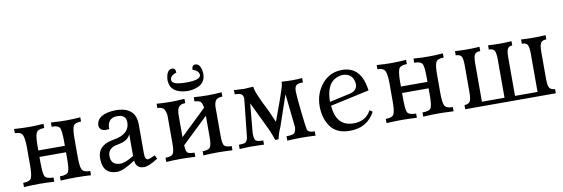

<svg xmlns="http://www.w3.org/2000/svg" viewBox="-54 -1131 4521 1541"><g transform="rotate(-10 2206.5 -360.0)"><path d="M589.4 0Q512.7 -3.9 466.8 -3.9Q414.1 -3.9 341.8 0V-34.2Q401.4 -34.2 412.6 -59.3Q423.8 -84.5 423.8 -161.6V-216.3H207.5V-170.9Q207.5 -88.4 218.3 -61.3Q229 -34.2 290 -34.2V0Q217.8 -3.9 165 -3.9Q118.7 -3.9 43 0V-34.2Q98.6 -34.2 110.1 -61.8Q121.6 -89.4 121.6 -162.1V-307.6Q121.6 -373.5 110.1 -406Q98.6 -438.5 45.9 -438.5V-472.7Q113.8 -467.8 165 -467.8Q222.2 -467.8 285.6 -472.7V-438.5Q228.5 -438.5 218 -406.7Q207.5 -375 207.5 -306.6V-269H423.8V-297.9Q423.8 -383.3 413.6 -410.9Q403.3 -438.5 345.7 -438.5V-472.7Q408.2 -467.8 466.8 -467.8Q517.6 -467.8 585.4 -472.7V-438.5Q533.7 -438.5 521.7 -412.4Q509.8 -386.2 509.8 -315.9V-162.1Q509.8 -89.4 521.7 -61.8Q533.7 -34.2 589.4 -34.2Z M839.4 -50.3Q878.4 -50.3 948.7 -93.8V-271.5Q928.2 -219.2 845 -205.8Q761.7 -192.4 761.7 -125.5Q762.2 -50.3 839.4 -50.3ZM1021 9.8Q955.1 9.8 950.7 -56.2Q853 9.8 801.3 9.8Q684.6 9.8 684.6 -120.6Q684.6 -228.5 817.1 -249.5Q949.7 -270.5 950.2 -367.7Q950.2 -430.2 878.4 -430.2Q803.2 -430.2 797.4 -352.5Q797.4 -343.3 798.3 -339.4Q785.6 -337.4 775.9 -337.4Q717.8 -337.4 716.3 -384.8Q723.1 -474.6 871.6 -479.5Q1037.6 -479.5 1037.6 -335.4V-98.6Q1037.6 -46.9 1061 -46.9Q1076.7 -47.4 1120.6 -68.4L1135.3 -38.6Q1060.1 9.8 1021 9.8Z M1742.2 0Q1671.4 -3.9 1624.5 -3.9Q1569.8 -3.9 1505.4 0V-34.2Q1558.1 -34.2 1569.1 -57.4Q1580.1 -80.6 1580.1 -134.8V-310.1L1367.2 -106.4Q1369.1 -68.8 1377.7 -51.5Q1386.2 -34.2 1439.5 -34.2V0Q1368.7 -3.9 1321.8 -3.9Q1267.1 -3.9 1202.6 0V-34.2Q1255.4 -34.2 1266.4 -57.4Q1277.3 -80.6 1277.3 -134.8V-355.5Q1277.3 -389.2 1263.9 -413.8Q1250.5 -438.5 1207.5 -438.5V-473.6Q1262.2 -468.8 1321.8 -468.8Q1374 -468.8 1434.6 -473.6V-438.5Q1392.6 -438.5 1379.2 -415.3Q1365.7 -392.1 1365.7 -356.4V-173.3L1576.7 -375.5Q1575.2 -398.9 1564.2 -418.7Q1553.2 -438.5 1510.3 -438.5V-473.6Q1564.9 -468.8 1624.5 -468.8Q1676.8 -468.8 1737.3 -473.6V-438.5Q1695.3 -438.5 1681.9 -417.7Q1668.5 -397 1668.5 -361.3V-131.8Q1668.5 -76.7 1678.7 -55.4Q1689 -34.2 1742.2 -34.2ZM1473.6 -530.3Q1326.7 -535.6 1326.7 -647.5Q1332 -728.5 1377.4 -730Q1406.7 -730 1406.7 -691.9Q1356.4 -678.2 1355 -641.6Q1355 -600.1 1472.2 -600.1Q1590.3 -600.1 1590.3 -641.6Q1587.4 -676.8 1538.6 -691.9Q1538.6 -730 1567.9 -730Q1612.3 -729.5 1618.7 -647.5Q1618.7 -538.1 1473.6 -530.3Z M2419.4 0Q2350.6 -3.4 2308.6 -3.4Q2253.4 -3.4 2189 0V-35.6Q2239.3 -35.6 2252 -46.9Q2264.6 -58.1 2269 -93.3L2239.3 -369.1L2153.8 -118.7Q2130.9 -68.4 2121.6 -22.5H2093.8Q2088.4 -46.4 2062 -108.9L1947.8 -346.2L1925.8 -107.9Q1925.8 -62.5 1936.8 -48.6Q1947.8 -34.7 1999.5 -34.7V-1Q1938 -3.4 1897.5 -3.4Q1861.3 -3.4 1800.8 0V-34.7Q1836.9 -34.7 1851.3 -41Q1865.7 -47.4 1874 -75.2L1907.2 -389.6Q1907.2 -418.5 1891.8 -428.7Q1876.5 -439 1837.9 -439V-473.6Q1898.9 -469.2 1918.9 -469.2Q1930.7 -469.2 1995.1 -473.6Q1995.1 -432.1 2084 -259.3Q2111.3 -198.7 2125.5 -164.1L2185.5 -328.6Q2220.2 -426.8 2225.1 -454.6L2226.1 -468.3L2225.6 -473.6Q2275.9 -470.2 2315.9 -470.2Q2346.7 -470.2 2393.6 -473.6V-438Q2352.5 -438 2338.6 -425.3Q2324.7 -412.6 2324.7 -377.4Q2324.7 -339.8 2338.9 -211.7Q2353 -83.5 2358.4 -62.5Q2363.8 -34.7 2419.4 -34.7Z M2699.2 9.8Q2590.3 9.8 2541.5 -59.1Q2492.7 -127.9 2492.7 -226.1Q2492.7 -329.6 2555.7 -406Q2618.7 -482.4 2719.7 -482.4Q2876.5 -482.4 2900.9 -283.7L2583.5 -214.4Q2597.2 -43.9 2738.3 -43.9Q2838.9 -43.9 2881.3 -126L2904.3 -109.4Q2840.3 9.8 2699.2 9.8ZM2580.6 -246.6 2749.5 -284.2Q2810.5 -297.9 2810.5 -354Q2801.3 -441.9 2713.9 -441.9Q2581.5 -428.2 2580.6 -246.6Z M3544.4 0Q3467.8 -3.9 3421.9 -3.9Q3369.1 -3.9 3296.9 0V-34.2Q3356.4 -34.2 3367.7 -59.3Q3378.9 -84.5 3378.9 -161.6V-216.3H3162.6V-170.9Q3162.6 -88.4 3173.3 -61.3Q3184.1 -34.2 3245.1 -34.2V0Q3172.9 -3.9 3120.1 -3.9Q3073.7 -3.9 2998 0V-34.2Q3053.7 -34.2 3065.2 -61.8Q3076.7 -89.4 3076.7 -162.1V-307.6Q3076.7 -373.5 3065.2 -406Q3053.7 -438.5 3001 -438.5V-472.7Q3068.8 -467.8 3120.1 -467.8Q3177.2 -467.8 3240.7 -472.7V-438.5Q3183.6 -438.5 3173.1 -406.7Q3162.6 -375 3162.6 -306.6V-269H3378.9V-297.9Q3378.9 -383.3 3368.7 -410.9Q3358.4 -438.5 3300.8 -438.5V-472.7Q3363.3 -467.8 3421.9 -467.8Q3472.7 -467.8 3540.5 -472.7V-438.5Q3488.8 -438.5 3476.8 -412.4Q3464.8 -386.2 3464.8 -315.9V-162.1Q3464.8 -89.4 3476.8 -61.8Q3488.8 -34.2 3544.4 -34.2Z M4377.4 0H3639.2V-34.2Q3667.5 -34.2 3681.9 -50Q3696.3 -65.9 3696.3 -126.5V-347.2Q3696.3 -402.3 3685.1 -420.7Q3673.8 -439 3639.2 -439V-473.6Q3689 -470.2 3739.3 -470.2Q3789.1 -470.2 3838.9 -473.6V-439Q3806.2 -439 3793.9 -421.6Q3781.7 -404.3 3781.7 -347.2V-36.1H3965.8V-347.2Q3965.8 -401.9 3954.3 -420.4Q3942.9 -439 3908.7 -439V-473.6Q3956.5 -470.2 4004.4 -470.2Q4051.8 -470.2 4099.6 -473.6V-439Q4073.7 -438.5 4062.5 -420.9Q4051.3 -403.3 4051.3 -347.2V-36.1H4234.9V-347.2Q4234.9 -402.3 4223.6 -420.7Q4212.4 -439 4177.7 -439V-473.6Q4227.5 -470.2 4277.8 -470.2Q4327.6 -470.2 4377.4 -473.6V-439Q4344.2 -439 4332.3 -420.7Q4320.3 -402.3 4320.3 -347.2V-125Q4320.3 -70.3 4333.3 -52.7Q4346.2 -35.2 4377.4 -34.2Z"/></g></svg>

Font: Almanac
Style: Regular
Weight: 400
Designer: Eden's Almanac
Version: Version 3.501;March 28, 2021;FontCreator 13.0.0.2683 64-bit